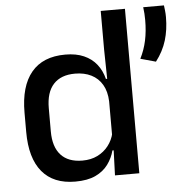

<svg xmlns="http://www.w3.org/2000/svg" viewBox="-50 -710 742 770"><g transform="rotate(-5 321.0 -325.5)"><path d="M222.5 11Q135 11 89.2 -44Q43.5 -99 43.5 -204.5V-282Q43.5 -388.5 89.8 -444.2Q136 -500 226.5 -500Q270 -500 301.2 -486.2Q332.5 -472.5 352.2 -447.5Q372 -422.5 380.5 -388.5H413L385.5 -298Q384 -338 368 -365.2Q352 -392.5 324 -406.5Q296 -420.5 258.5 -420.5Q202 -420.5 172 -388Q142 -355.5 142 -291.5V-198Q142 -135.5 171.8 -103Q201.5 -70.5 258.5 -70.5Q293 -70.5 319.2 -83.5Q345.5 -96.5 363 -119Q380.5 -141.5 387 -169.5L410 -100.5H381.5Q373.5 -70 354.8 -44.5Q336 -19 304 -4Q272 11 222.5 11ZM383 0 387 -114.5 385.5 -145.5V-348.5L386 -367.5L383.5 -506V-662H481V0ZM638 -662Q639 -654 640.5 -641.5Q642 -629 642 -614.5Q642 -564 629 -521.2Q616 -478.5 586.5 -440L525 -457Q542 -490.5 550 -527.8Q558 -565 558 -610Q558 -623.5 557.2 -635.8Q556.5 -648 554.5 -662Z"/></g></svg>

Font: Anek Latin Medium Medium
Style: Regular
Weight: 500
Version: Version 1.003